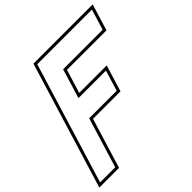

<svg xmlns="http://www.w3.org/2000/svg" viewBox="-215 -975 1230 1230"><g transform="rotate(-45 400.0 -360.0)"><path d="M702.9 -770H772.9L730.1 -630H660.1H372.1L311 -430H498.8H560L517.2 -290H456H268.2L185.6 -20L164.2 50H27.2L48.6 -20L131.2 -290L174 -430L256.5 -700L277.9 -770H347.9ZM799.9 -790H263.1L0.2 70H179L283 -270H532L587 -450H338L386.9 -610H744.9Z"/></g></svg>

Font: Nordica Plus
Style: NordicaClassicRgCondOblOl
Weight: 500
Version: Version 1.01